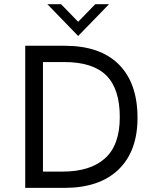

<svg xmlns="http://www.w3.org/2000/svg" viewBox="-20 -912 743 932"><path d="M359.4 -737.3 210 -891.6H276.4L359.4 -806.2L442.4 -891.6H509.3ZM102.5 0V-689.9H293.5Q465.8 -689.9 556.6 -599.4Q647.5 -508.8 647.5 -339.8Q647.5 -177.7 555.2 -88.9Q462.9 0 292.5 0ZM188.5 -79.1H284.2Q418.5 -79.1 490 -143.6Q561.5 -208 561.5 -343.3Q561.5 -480.5 496.1 -545.7Q430.7 -610.8 292 -610.8H188.5Z"/></svg>

Font: HK Grotesk Medium Legacy
Style: Regular
Weight: 500
Designer: Alfredo Marco Pradil
Foundry: Hanken Design Co.
Version: Version 2.022;PS 002.022;hotconv 1.0.88;makeotf.lib2.5.64775